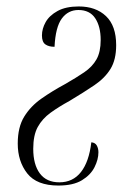

<svg xmlns="http://www.w3.org/2000/svg" viewBox="-20 -565 387 595"><path d="M161 10Q94 10 64.5 -27.5Q35 -65 35 -120Q35 -171 55 -203.5Q75 -236 108.5 -259.5Q142 -283 181 -304Q216 -324 241 -341Q266 -358 279 -381Q292 -404 292 -441Q292 -483 275 -508.5Q258 -534 223 -534Q191 -534 171.5 -507.5Q152 -481 149 -420Q131 -420 120.5 -427.5Q110 -435 110 -455Q110 -476 121.5 -496.5Q133 -517 158.5 -531Q184 -545 224 -545Q277 -545 308.5 -515Q340 -485 340 -425Q340 -380 322.5 -351.5Q305 -323 272.5 -301Q240 -279 195 -252Q162 -234 136.5 -215.5Q111 -197 97 -171.5Q83 -146 83 -104Q83 -55 103.5 -27.5Q124 0 164 0Q206 0 231 -32Q256 -64 263 -124Q275 -123 280 -114Q285 -105 285 -93Q285 -71 273 -47Q261 -23 234 -6.5Q207 10 161 10Z"/></svg>

Font: Noto Serif Display ExtraCondensed Light
Style: Italic
Weight: 300
Width: 2
Italic angle: -12°
Designer: Monotype Design Team
Foundry: Monotype Imaging Inc.
Version: Version 2.009